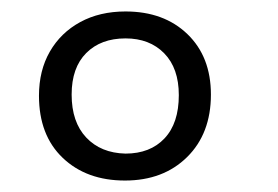

<svg xmlns="http://www.w3.org/2000/svg" viewBox="-20 -754 485 335"><path d="M198 -439Q131 -439 89.5 -478.5Q48 -518 48 -587Q48 -631 67 -664Q86 -697 120 -715.5Q154 -734 199 -734Q266 -734 307 -694.5Q348 -655 348 -589Q348 -521 306.5 -480Q265 -439 198 -439ZM199 -486Q242 -486 267 -512.5Q292 -539 292 -588Q292 -635 266.5 -661Q241 -687 199 -687Q156 -687 130.5 -661.5Q105 -636 105 -589Q105 -541 130.5 -514Q156 -487 199 -486Z"/></svg>

Font: Bitter Thin
Style: Regular
Weight: 400
Version: Version 3.021